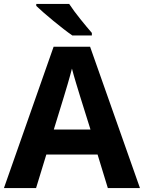

<svg xmlns="http://www.w3.org/2000/svg" viewBox="-20 -954 730 974"><path d="M331 -934H164V-924C202 -887 296 -809 347 -774H446V-787C414 -824 360 -889 331 -934ZM527 0H690L437 -717H252L0 0H163L215 -170H475ZM387 -463 439 -297H253L304 -463C311 -485 335 -566 345 -606C355 -566 377 -496 387 -463Z"/></svg>

Font: Noto Sans Adlam
Style: Bold
Weight: 700
Designer: Mark Jamra, Neil Patel
Foundry: JamraPatel LLC
Version: Version 3.001